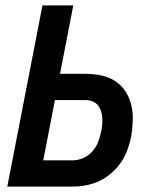

<svg xmlns="http://www.w3.org/2000/svg" viewBox="-20 -690 590 710"><path d="M7 0 137 -670H251L202 -417H296Q326 -417 354.5 -411Q383 -405 406 -390Q429 -375 444 -352Q459 -329 465.5 -301.5Q472 -274 471 -244Q470 -214 465 -184Q460 -160 451 -135.5Q442 -111 427 -89Q412 -67 391 -49Q370 -31 346 -20Q322 -9 297 -4.5Q272 0 247 0ZM247 -97Q267 -97 286.5 -105Q306 -113 320.5 -129Q335 -145 342.5 -164Q350 -183 354 -203Q357 -216 358 -229.5Q359 -243 358 -256Q357 -269 353 -281Q349 -293 341 -302Q333 -311 321 -315.5Q309 -320 296 -320H183L140 -97Z"/></svg>

Font: Lode Term
Style: Bold Italic
Weight: 700
Italic angle: -11°
Monospace: yes
Designer: Belleve Invis
Foundry: Belleve Invis
Version: Version 29.2.0